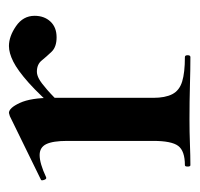

<svg xmlns="http://www.w3.org/2000/svg" viewBox="-28 -408 436 419"><g transform="rotate(-90 189.5 -198.0)"><path d="M161 -271 153 -284Q192 -329 219 -353Q246 -377 265 -386.5Q284 -396 299 -396Q320 -396 342.5 -380.5Q365 -365 365 -340Q365 -319 352.5 -305.5Q340 -292 318 -292Q297 -292 286.5 -303Q276 -314 267.5 -324.5Q259 -335 243 -335Q236 -335 227.5 -330.5Q219 -326 203.5 -312.5Q188 -299 161 -271ZM39 0Q36 0 36 -6Q36 -12 39 -12Q70 -12 81 -26.5Q92 -41 92 -81V-269Q92 -300 85 -314.5Q78 -329 61 -329Q52 -329 40 -325.5Q28 -322 13 -315Q9 -313 7 -319Q5 -325 7 -326L146 -394Q152 -396 153 -396Q164 -396 175 -372Q186 -348 186 -303V-81Q186 -55 194 -39.5Q202 -24 221.5 -18Q241 -12 275 -12Q279 -12 279 -6Q279 0 275 0Q248 0 213.5 -1Q179 -2 139 -2Q111 -2 85 -1Q59 0 39 0Z"/></g></svg>

Font: Cormorant Light
Style: Regular
Weight: 300
Designer: Christian Thalmann (Catharsis Fonts)
Foundry: Catharsis Fonts
Version: Version 4.000